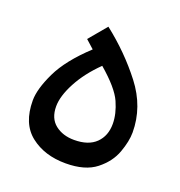

<svg xmlns="http://www.w3.org/2000/svg" viewBox="-94 -552 593 632"><g transform="rotate(20 202.5 -235.5)"><path d="M375 -171Q375 -260 317 -335Q259 -410 181 -471L129 -409L158 -383Q87 -317 58.5 -257.5Q30 -198 30 -158Q30 -77 79 -38.5Q128 0 202 0Q270 0 308 -30Q346 -60 360.5 -100Q375 -140 375 -171ZM109 -166Q109 -202 134.5 -250Q160 -298 206 -343Q269 -289 286.5 -249.5Q304 -210 304 -175Q304 -133 278 -107.5Q252 -82 202 -82Q162 -82 135.5 -103Q109 -124 109 -166Z"/></g></svg>

Font: Noto Sans Arabic UI
Style: Regular
Weight: 400
Designer: Nadine Chahine - Monotype Design Team
Foundry: Monotype Imaging Inc.
Version: Version 1.900